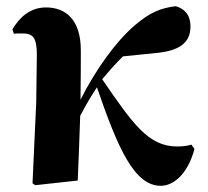

<svg xmlns="http://www.w3.org/2000/svg" viewBox="-20 -583 671 620"><path d="M598 -116C589 -113 574 -110 552 -110C458 -110 408 -185 310 -327C333 -355 355 -379 377 -401L486 -412C555 -419 595 -442 595 -497C595 -538 573 -556 547 -563C500 -557 465 -544 415 -501C353 -448 287 -355 240 -261C241 -308 241 -406 241 -420C241 -519 193 -559 128 -559C77 -559 42 -526 20 -488L25 -474C29 -475 49 -475 53 -475C86 -475 99 -462 99 -406L97 -253L85 9L94 15L231 0C232 -15 237 -149 239 -209C258 -245 273 -271 293 -301C361 -103 414 17 499 17C540 17 586 -20 608 -102Z"/></svg>

Font: Noto Serif KR Black
Style: Regular
Weight: 900
Version: Version 1.001;PS 1.001;hotconv 16.6.54;makeotf.lib2.5.65590